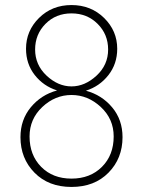

<svg xmlns="http://www.w3.org/2000/svg" viewBox="-20 -730 566 760"><path d="M97 -190Q97 -116 143 -69.5Q189 -23 263 -23Q337 -23 383.5 -69.5Q430 -116 430 -190Q430 -259 379 -306.5Q328 -354 263 -354Q198 -354 147.5 -306.5Q97 -259 97 -190ZM119 -534Q119 -473 164.5 -430.5Q210 -388 263 -388Q316 -388 362 -430.5Q408 -473 408 -534Q408 -594 366.5 -635.5Q325 -677 263 -677Q201 -677 160 -635.5Q119 -594 119 -534ZM83 -537Q83 -608 134.5 -659Q186 -710 263 -710Q340 -710 392 -659Q444 -608 444 -537Q444 -477 409 -432.5Q374 -388 320 -371Q383 -354 424 -305Q465 -256 465 -187Q465 -103 409.5 -46.5Q354 10 263 10Q172 10 116.5 -46.5Q61 -103 61 -187Q61 -256 102 -305.5Q143 -355 206 -372Q152 -389 117.5 -433Q83 -477 83 -537Z"/></svg>

Font: Renner
Style: Thin
Weight: 200
Version: Version 003.000 ; ttfautohint (v0.97) -l 8 -r 50 -G 200 -x 1